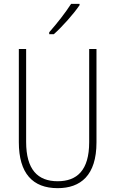

<svg xmlns="http://www.w3.org/2000/svg" viewBox="-20 -1035 600 999"><path d="M394 -1008V-1015H350C319 -967 279 -916 236 -867V-857H260C303 -895 362 -961 394 -1008ZM482 -294V-780H444V-295C444 -148 380 -92 280 -92C176 -92 116 -153 116 -297V-780H78V-295C78 -133 150 -56 280 -56C399 -56 482 -122 482 -294Z"/></svg>

Font: Noto Sans Malayalam UI Condensed ExtraLight
Style: Regular
Weight: 200
Width: 3
Designer: Jelle Bosma - Monotype Design Team
Foundry: Monotype Imaging Inc.
Version: Version 2.104